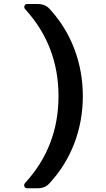

<svg xmlns="http://www.w3.org/2000/svg" viewBox="-20 -790 540 979"><path d="M172.9 -769.5Q210 -769.5 232.4 -745.1Q315.4 -655.3 358.9 -541Q402.3 -426.8 402.3 -299.8Q402.3 -172.9 358.9 -59.1Q315.4 54.7 232.4 144.5Q210 169.9 172.9 169.9H117.2Q108.4 169.9 104.5 161.1Q100.6 152.3 107.4 143.6Q278.3 -42 278.3 -299.8Q278.3 -557.6 107.4 -744.1Q101.6 -752 105 -760.7Q108.4 -769.5 117.2 -769.5Z"/></svg>

Font: Rounded-L Mgen+ 1mn bold
Style: Bold
Weight: 700
Designer: [Source Han Sans]
Ryoko NISHIZUKA  (kana & ideographs); Paul D. Hunt (Latin, Greek & Cyrillic); Wenlong ZHANG  (bopomofo
Version: Version 1.059.20150602